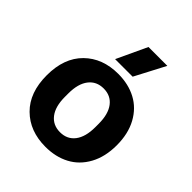

<svg xmlns="http://www.w3.org/2000/svg" viewBox="-201 -835 967 967"><g transform="rotate(45 282.5 -351.5)"><path d="M283.2 9.8Q171.4 9.8 102.3 -58.6Q33.2 -127 33.2 -250Q33.2 -373 102.3 -441.4Q171.4 -509.8 283.2 -509.8Q356 -509.8 411.6 -480.2Q467.3 -450.7 499.8 -391.4Q532.2 -332 532.2 -250Q532.2 -168 499.8 -108.6Q467.3 -49.3 411.6 -19.8Q356 9.8 283.2 9.8ZM174.8 -237.8Q174.8 -168.9 203.6 -131.6Q232.4 -94.2 283.2 -94.2Q334 -94.2 362.5 -131.6Q391.1 -168.9 391.1 -237.8V-262.2Q391.1 -331.1 362.5 -368.4Q334 -405.8 283.2 -405.8Q232.4 -405.8 203.6 -368.4Q174.8 -331.1 174.8 -262.2ZM219.2 -550.8 294.9 -712.9H429.2L344.2 -550.8Z"/></g></svg>

Font: TASA Orbiter Deck
Style: Bold
Weight: 700
Designer: Weizhong Zhang
Version: Version 1.000;Glyphs 3.1.2 (3151)